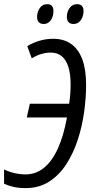

<svg xmlns="http://www.w3.org/2000/svg" viewBox="-40 -916 460 945"><path d="M86.4 9.8Q53.2 9.8 27.6 4.2Q2 -1.5 -20 -12.2V-82Q-2.9 -73.7 14.6 -68.4Q32.2 -63 50.3 -60.3Q68.4 -57.6 85.4 -57.6Q135.7 -57.6 175.5 -89.4Q215.3 -121.1 244.1 -183.3Q272.9 -245.6 289.6 -337.9H91.8L106.9 -405.3H300.3Q303.7 -428.2 305.7 -452.1Q307.6 -476.1 307.6 -499Q307.6 -551.8 296.4 -586.9Q285.2 -622.1 263.4 -639.6Q241.7 -657.2 210.4 -657.2Q187 -657.2 163.8 -650.4Q140.6 -643.6 116.2 -628.9L94.2 -689Q123 -706.1 155 -715.6Q187 -725.1 222.7 -725.1Q273.9 -725.1 310.1 -699.7Q346.2 -674.3 365 -624Q383.8 -573.7 383.8 -498.5Q383.8 -433.6 373.8 -362.8Q363.8 -292 342 -225.8Q320.3 -159.7 285.4 -106.4Q250.5 -53.2 201.2 -21.7Q151.9 9.8 86.4 9.8ZM322.3 -797.9Q306.2 -797.9 297.6 -806.6Q289.1 -815.4 289.1 -833Q289.1 -857.4 302.5 -876.5Q315.9 -895.5 339.4 -895.5Q354.5 -895.5 362.8 -887.2Q371.1 -878.9 371.1 -862.3Q371.1 -835 357.4 -816.4Q343.8 -797.9 322.3 -797.9ZM175.3 -797.9Q159.7 -797.9 151.1 -806.6Q142.6 -815.4 142.6 -833Q142.6 -857.4 155.8 -876.5Q168.9 -895.5 192.9 -895.5Q202.6 -895.5 209.2 -891.8Q215.8 -888.2 219.5 -880.9Q223.1 -873.5 223.1 -862.3Q223.1 -835 210 -816.4Q196.8 -797.9 175.3 -797.9Z"/></svg>

Font: Open Sans Condensed
Style: Italic
Weight: 400
Width: 3
Italic angle: -12°
Designer: Monotype Design Team
Foundry: Monotype Imaging Inc.
Version: Version 3.000